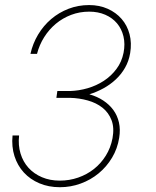

<svg xmlns="http://www.w3.org/2000/svg" viewBox="-20 -741 627 770"><path d="M210 -376H261.2Q296.4 -377 331.5 -387.2Q366.7 -397.5 396.2 -416.7Q425.8 -436 447 -464.4Q468.3 -492.7 475.6 -529.8Q482.4 -564.9 475.1 -595.2Q467.8 -625.5 449.2 -647.5Q430.7 -669.4 402.1 -681.9Q373.5 -694.3 337.9 -694.3Q299.3 -694.3 265.4 -681.4Q231.4 -668.5 204.1 -645.8Q176.8 -623 157.2 -592Q137.7 -561 128.4 -524.9H102.1Q111.3 -566.4 132.8 -602.3Q154.3 -638.2 185.3 -664.6Q216.3 -690.9 254.9 -705.8Q293.5 -720.7 337.4 -720.7Q378.4 -720.7 411.9 -705.8Q445.3 -690.9 467.8 -665Q490.2 -639.2 499.5 -604Q508.8 -568.8 502 -527.8Q496.6 -495.6 481.4 -469.2Q466.3 -442.9 444.3 -422.4Q422.4 -401.9 395.3 -387Q368.2 -372.1 338.4 -362.8Q369.6 -354 394 -337.9Q418.5 -321.8 434.6 -299.8Q450.7 -277.8 457 -249.8Q463.4 -221.7 458 -188.5Q451.2 -145 429.4 -108.6Q407.7 -72.3 375.7 -45.9Q343.8 -19.5 303.7 -4.9Q263.7 9.8 220.2 9.8Q174.8 9.8 137.9 -5.9Q101.1 -21.5 75.7 -49.1Q50.3 -76.7 38.1 -114.7Q25.9 -152.8 30.3 -197.8H56.6Q52.2 -158.7 62.3 -125.5Q72.3 -92.3 94.2 -68.1Q116.2 -43.9 148.2 -30.3Q180.2 -16.6 219.7 -16.6Q258.3 -16.6 293.5 -28.8Q328.6 -41 356.7 -63.2Q384.8 -85.4 404.3 -116.7Q423.8 -147.9 431.2 -186.5Q439 -229 427.2 -259.3Q415.5 -289.6 390.9 -309.1Q366.2 -328.6 332 -338.1Q297.9 -347.7 260.7 -348.6H206.1Z"/></svg>

Font: TypoPRO Roboto Mono
Style: Italic
Weight: 250
Designer: Google
Version: Version 2.000986; 2015; ttfautohint (v1.3)